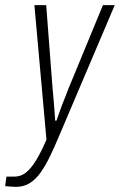

<svg xmlns="http://www.w3.org/2000/svg" viewBox="-74 -546 467 748"><path d="M-12 182Q-20 182 -32.5 181Q-45 180 -54 179L-49 142H-17Q6 142 25.5 127.5Q45 113 65 81Q85 49 107 -2L60 -526H106L131 -199Q133 -182 134.5 -161.5Q136 -141 138 -119Q140 -97 141 -76H146Q151 -90 156.5 -106Q162 -122 168.5 -139Q175 -156 181.5 -171.5Q188 -187 192 -199L327 -526H373L157 -18Q139 25 121.5 61.5Q104 98 85 125Q66 152 42.5 167Q19 182 -12 182Z"/></svg>

Font: Archivo Condensed Thin
Style: Italic
Weight: 250
Width: 3
Italic angle: -10°
Designer: Hector Gatti
Foundry: Omnibus-Type
Version: Version 2.001